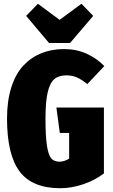

<svg xmlns="http://www.w3.org/2000/svg" viewBox="-20 -975 596 1014"><path d="M410.2 -955.1 472.2 -891.1 350.1 -748H238.8L118.2 -891.1L180.2 -955.1L294.9 -870.1ZM318.8 -715.8Q383.3 -715.8 437.5 -691.4Q491.7 -667 530.8 -626L440.9 -530.8Q411.1 -555.2 386 -566.2Q360.8 -577.1 331.1 -577.1Q290.5 -577.1 267.1 -557.4Q243.7 -537.6 231.9 -487.5Q220.2 -437.5 220.2 -348.1Q220.2 -254.4 228 -205.1Q235.8 -155.8 250.7 -138.4Q265.6 -121.1 293.9 -121.1Q319.3 -121.1 345.2 -137.2V-272.9H295.9L277.8 -407.2H528.8V-59.1Q481 -22.5 418.9 -1.7Q356.9 19 298.8 19Q149.9 19 83.5 -69.6Q17.1 -158.2 17.1 -349.1Q17.1 -442.4 39.8 -513.7Q62.5 -585 103.5 -628.7Q144.5 -672.4 198.7 -694.1Q252.9 -715.8 318.8 -715.8Z"/></svg>

Font: Fira Sans Compressed Heavy
Style: Regular
Weight: 900
Width: 1
Designer: Carrois Corporate & Edenspiekermann AG
Foundry: Carrois Corporate GbR & Edenspiekermann AG
Version: Version 4.203;PS 004.203;hotconv 1.0.88;makeotf.lib2.5.64775